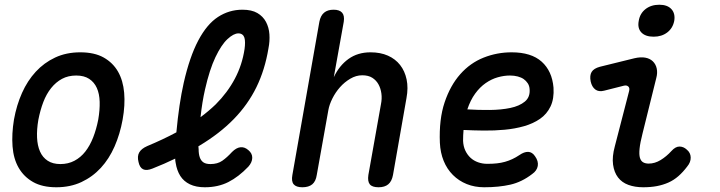

<svg xmlns="http://www.w3.org/2000/svg" viewBox="-20 -781 3040 811"><path d="M218 10Q159 10 120 -12Q81 -34 59 -72Q37 -110 33 -162.5Q29 -215 39 -276Q50 -337 73 -388.5Q96 -440 131 -478Q166 -516 213 -538Q260 -560 319 -560Q379 -560 418 -538Q457 -516 478.5 -478.5Q500 -441 504.5 -389Q509 -337 498 -276Q487 -215 464 -162.5Q441 -110 406 -72Q371 -34 324 -12Q277 10 218 10ZM235 -88Q268 -88 294.5 -102Q321 -116 340.5 -141Q360 -166 373.5 -200.5Q387 -235 395 -276Q402 -317 401 -351Q400 -385 389 -409.5Q378 -434 356.5 -448Q335 -462 302 -462Q268 -462 242 -448Q216 -434 196 -409Q176 -384 163 -350Q150 -316 142 -275Q135 -234 136.5 -200Q138 -166 149 -141Q160 -116 181.5 -102Q203 -88 235 -88Z M1029 -77Q988 -34 944.5 -12Q901 10 845 10Q808 10 782 -2.5Q756 -15 741.5 -38Q727 -61 722 -93Q720 -102 720 -111Q675 -89 624 -69Q599 -59 584.5 -66Q570 -73 565 -97Q559 -121 568 -137Q577 -153 602 -164Q669 -192 725 -222Q736 -342 756 -431Q781 -541 817.5 -610Q854 -679 901 -709.5Q948 -740 1004 -740Q1043 -740 1067 -726Q1091 -712 1103.5 -688.5Q1116 -665 1118 -636Q1120 -607 1114 -577Q1099 -486 1063 -412.5Q1027 -339 967.5 -278Q908 -217 823 -166Q821 -165 818 -163Q818 -157 819 -151Q819 -130 824 -116Q829 -102 839.5 -95Q850 -88 869 -88Q899 -88 919 -102Q939 -116 960 -139Q978 -157 995.5 -159Q1013 -161 1029 -147Q1046 -133 1045.5 -114Q1045 -95 1029 -77ZM827 -286Q862 -312 891 -340Q941 -390 972 -448.5Q1003 -507 1013 -574Q1015 -588 1015 -600.5Q1015 -613 1012.5 -621.5Q1010 -630 1003.5 -635Q997 -640 987 -640Q967 -640 941 -616Q915 -592 890 -539.5Q865 -487 846 -403Q834 -351 827 -286Z M1367 -316 1318 -42Q1314 -15 1299 -2.5Q1284 10 1257 10Q1231 10 1220.5 -2.5Q1210 -15 1215 -42L1329 -689Q1334 -715 1349 -727.5Q1364 -740 1389 -740Q1414 -740 1425 -727.5Q1436 -715 1432 -689L1390 -455Q1413 -504 1452 -532Q1491 -560 1545 -560Q1587 -560 1618.5 -546Q1650 -532 1670 -506.5Q1690 -481 1697.5 -445.5Q1705 -410 1697 -367L1640 -42Q1635 -15 1620 -2.5Q1605 10 1579 10Q1552 10 1542 -2.5Q1532 -15 1536 -42L1589 -340Q1594 -364 1591 -386Q1588 -408 1578.5 -425Q1569 -442 1552.5 -452.5Q1536 -463 1510 -463Q1484 -463 1459.5 -448.5Q1435 -434 1416 -412.5Q1397 -391 1384 -365Q1371 -339 1367 -316Z M2240 -121Q2255 -100 2251.5 -80Q2248 -60 2228 -46Q2184 -12 2135.5 -1Q2087 10 2025 10Q1985 10 1951.5 -3.5Q1918 -17 1893 -42Q1868 -67 1854 -101.5Q1840 -136 1838 -178Q1834 -277 1858 -348.5Q1882 -420 1924 -467.5Q1966 -515 2022.5 -537.5Q2079 -560 2141 -560Q2224 -560 2268 -520.5Q2312 -481 2318 -411Q2321 -364 2305.5 -331.5Q2290 -299 2261 -279Q2232 -259 2193.5 -248Q2155 -237 2111.5 -233Q2068 -229 2023.5 -229.5Q1979 -230 1938 -232Q1937 -221 1936.5 -209.5Q1936 -198 1936 -186Q1937 -163 1945.5 -145Q1954 -127 1967.5 -114.5Q1981 -102 1999.5 -95.5Q2018 -89 2038 -89Q2061 -89 2079 -91Q2097 -93 2113 -97.5Q2129 -102 2144 -109Q2159 -116 2174 -126Q2194 -140 2211 -139.5Q2228 -139 2240 -121ZM1954 -319Q2001 -316 2049 -316.5Q2097 -317 2135.5 -325Q2174 -333 2197 -352Q2220 -371 2217 -405Q2216 -419 2209 -429.5Q2202 -440 2192 -447Q2182 -454 2167 -458Q2152 -462 2134 -462Q2109 -462 2082.5 -454.5Q2056 -447 2031.5 -430Q2007 -413 1987 -385.5Q1967 -358 1954 -319Z M2532 -398Q2509 -392 2494.5 -403Q2480 -414 2475 -437Q2470 -462 2479 -477Q2488 -492 2514 -499L2660 -535Q2686 -541 2705.5 -537.5Q2725 -534 2737.5 -522Q2750 -510 2754 -491.5Q2758 -473 2752 -451L2694 -217Q2684 -178 2681.5 -153Q2679 -128 2683 -114.5Q2687 -101 2696.5 -95.5Q2706 -90 2720 -90Q2746 -90 2770.5 -105Q2795 -120 2816 -143Q2833 -162 2850 -162Q2867 -162 2881 -149Q2897 -136 2897.5 -116Q2898 -96 2883 -78Q2865 -54 2845.5 -37Q2826 -20 2803.5 -10Q2781 0 2755 5Q2729 10 2697 10Q2662 10 2634.5 0Q2607 -10 2590.5 -31.5Q2574 -53 2569.5 -86Q2565 -119 2577 -163L2637 -395Q2641 -409 2634 -415.5Q2627 -422 2615 -419ZM2741 -626Q2706 -626 2689 -644Q2672 -662 2678 -693Q2683 -724 2706.5 -742.5Q2730 -761 2765 -761Q2799 -761 2816 -742.5Q2833 -724 2828 -693Q2822 -662 2798.5 -644Q2775 -626 2741 -626Z"/></svg>

Font: Maple Mono NL Medium
Style: Italic
Weight: 500
Italic angle: -10°
Monospace: yes
Designer: subframe7536
Version: Version 7.000